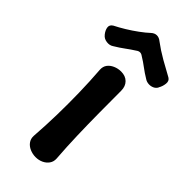

<svg xmlns="http://www.w3.org/2000/svg" viewBox="-293 -778 834 834"><g transform="rotate(45 124.5 -360.5)"><path d="M126 13Q107 13 90 5.5Q73 -2 63.5 -15.5Q54 -29 55 -47Q60 -114 61.5 -182Q63 -250 61.5 -318.5Q60 -387 55 -453Q54 -472 63.5 -485Q73 -498 90 -505.5Q107 -513 126 -513Q153 -513 169 -497Q185 -481 185 -454Q185 -387 185.5 -318.5Q186 -250 188 -182Q190 -114 195 -47Q196 -29 186.5 -15.5Q177 -2 161 5.5Q145 13 126 13ZM289 -640Q303 -632 301 -613.5Q299 -595 290 -580V-579Q284 -568 272.5 -563Q261 -558 248.5 -559Q236 -560 227 -566Q202 -581 183 -595.5Q164 -610 141 -624Q125 -636 109 -624Q87 -610 67.5 -595.5Q48 -581 23 -566Q10 -557 -8.5 -559.5Q-27 -562 -37 -575L-38 -576Q-50 -591 -52 -606Q-54 -621 -39 -630Q-17 -641 8.5 -656.5Q34 -672 58.5 -690Q83 -708 99 -723Q111 -734 124.5 -734Q138 -734 150 -724Q182 -700 219.5 -678.5Q257 -657 289 -640Z"/></g></svg>

Font: Winky Sans Medium
Style: Regular
Weight: 500
Designer: Simon Atzbach
Foundry: typofactur
Version: Version 1.205